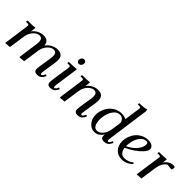

<svg xmlns="http://www.w3.org/2000/svg" viewBox="144 -1721 2704 2704"><g transform="rotate(45 1495.5 -369.5)"><path d="M58.1 -411.1 63 -439Q150.4 -439 213.9 -445.8L211.9 -418L204.1 -363.8Q234.9 -405.8 279.5 -429Q324.2 -452.1 373 -452.1Q473.1 -452.1 480 -357.9Q512.7 -404.3 559.8 -428.2Q606.9 -452.1 654.8 -452.1Q762.2 -452.1 762.2 -345.2Q762.2 -323.2 757.8 -294.9L729 -104Q724.1 -68.8 724.1 -58.1Q724.1 -35.2 736.8 -35.2Q755.9 -35.2 771 -64.9L782.2 -86.9L805.2 -76.2L793.9 -54.2Q784.7 -35.6 772.9 -23.2Q761.2 -10.7 748 -4.4Q734.9 2 722.2 4.4Q709.5 6.8 694.8 6.8Q666 6.8 650.4 -7.1Q634.8 -21 634.8 -47.9Q634.8 -68.4 640.1 -105L668.9 -290Q672.9 -313 672.9 -334Q672.9 -358.9 667.7 -375.2Q662.6 -391.6 653.1 -398.9Q643.6 -406.2 634.8 -408.7Q626 -411.1 613.8 -411.1Q569.3 -411.1 524.7 -364.3Q480 -317.4 469.2 -244.1L434.1 0L347.2 6.8L349.1 -17.1L387.2 -290Q391.1 -324.2 391.1 -334Q391.1 -358.9 386 -375.2Q380.9 -391.6 371.3 -398.9Q361.8 -406.2 353 -408.7Q344.2 -411.1 332 -411.1Q287.6 -411.1 242.7 -364.3Q197.8 -317.4 187 -244.1L151.9 0L64.9 6.8L66.9 -17.1L115.2 -363.8Q118.2 -380.9 118.2 -391.1Q118.2 -402.8 111.8 -407Q105.5 -411.1 87.9 -411.1Z M881.8 -411.1 886.7 -439Q975.1 -439 1038.6 -445.8L1036.6 -418L991.7 -104Q986.8 -68.8 986.8 -58.1Q986.8 -35.2 999.5 -35.2Q1018.6 -35.2 1033.7 -64.9L1044.9 -86.9L1067.9 -76.2L1056.6 -54.2Q1025.4 6.8 956.5 6.8Q927.7 6.8 912.4 -7.1Q897 -21 897 -47.9Q897 -71.8 901.9 -105L939.9 -363.8Q942.9 -380.9 942.9 -391.1Q942.9 -402.8 936.5 -407Q930.2 -411.1 912.6 -411.1ZM963.9 -558.1Q963.9 -582 979 -599.6Q994.1 -617.2 1016.6 -617.2Q1032.7 -617.2 1044.2 -606.2Q1055.7 -595.2 1055.7 -576.2Q1055.7 -551.3 1040.5 -534.2Q1025.4 -517.1 1002 -517.1Q985.8 -517.1 974.9 -529.8Q963.9 -542.5 963.9 -558.1Z M1144.5 -411.1 1149.4 -439Q1236.8 -439 1300.3 -445.8L1298.3 -418L1290.5 -363.8Q1321.3 -405.8 1366 -429Q1410.6 -452.1 1459.5 -452.1Q1566.4 -452.1 1566.4 -345.2Q1566.4 -320.3 1562.5 -294.9L1533.2 -104Q1528.3 -68.8 1528.3 -58.1Q1528.3 -35.2 1541.5 -35.2Q1560.1 -35.2 1575.2 -64.9L1586.4 -86.9L1609.4 -76.2L1598.6 -54.2Q1589.4 -35.6 1577.6 -23.2Q1565.9 -10.7 1552.7 -4.4Q1539.6 2 1526.9 4.4Q1514.2 6.8 1499.5 6.8Q1470.7 6.8 1455.1 -7.1Q1439.5 -21 1439.5 -47.9Q1439.5 -71.8 1444.3 -105L1473.6 -290Q1477.5 -313 1477.5 -334Q1477.5 -358.9 1472.4 -375.2Q1467.3 -391.6 1457.8 -398.9Q1448.2 -406.2 1439.5 -408.7Q1430.7 -411.1 1418.5 -411.1Q1374 -411.1 1329.1 -364.3Q1284.2 -317.4 1273.4 -244.1L1238.3 0L1151.4 6.8L1153.3 -17.1L1201.7 -363.8Q1204.6 -380.9 1204.6 -391.1Q1204.6 -402.8 1198.2 -407Q1191.9 -411.1 1174.3 -411.1Z M1679.2 -178.2Q1679.2 -231 1697.8 -280.8Q1716.3 -330.6 1748.5 -368.4Q1780.8 -406.2 1827.6 -429.2Q1874.5 -452.1 1927.2 -452.1Q1980 -452.1 2019.5 -431.2L2052.2 -662.1Q2054.2 -675.8 2054.2 -682.1Q2054.2 -693.4 2047.4 -697.8Q2040.5 -702.1 2023.4 -702.1H1993.7L1998.5 -729Q2098.6 -729 2139.6 -746.1L2146.5 -717.8L2061.5 -104Q2056.6 -68.8 2056.6 -58.1Q2056.6 -35.2 2069.3 -35.2Q2088.4 -35.2 2103.5 -64.9L2114.3 -86.9L2137.2 -76.2L2126.5 -54.2Q2095.2 6.8 2026.4 6.8Q1966.3 6.8 1966.3 -47.9Q1966.3 -64.5 1967.3 -73.2Q1940.9 -34.7 1909.4 -13.9Q1877.9 6.8 1834.5 6.8Q1770.5 6.8 1724.9 -46.9Q1679.2 -100.6 1679.2 -178.2ZM1766.6 -169.9Q1766.6 -108.4 1787.8 -70.3Q1809.1 -32.2 1848.6 -32.2Q1897 -32.2 1936.5 -78.9Q1976.1 -125.5 1987.3 -201.2L2008.3 -349.1Q1999 -383.8 1977.1 -403.3Q1955.1 -422.9 1922.4 -422.9Q1874 -422.9 1837.4 -383.1Q1800.8 -343.3 1783.7 -286.6Q1766.6 -230 1766.6 -169.9Z M2207 -178.2Q2207 -231 2225.6 -280.8Q2244.1 -330.6 2276.4 -368.4Q2308.6 -406.2 2355.5 -429.2Q2402.3 -452.1 2455.1 -452.1Q2507.8 -452.1 2536.6 -432.4Q2565.4 -412.6 2565.4 -377Q2565.4 -342.3 2522.5 -295.2Q2479.5 -248 2418.5 -206.8Q2357.4 -165.5 2296.4 -139.2Q2301.8 -91.3 2326.9 -61.8Q2352.1 -32.2 2396.5 -32.2Q2474.1 -32.2 2532.2 -83L2546.4 -63Q2475.1 6.8 2382.3 6.8Q2302.2 6.8 2254.6 -45.7Q2207 -98.1 2207 -178.2ZM2294.4 -168Q2375.5 -205.1 2428 -266.4Q2480.5 -327.6 2480.5 -382.8Q2480.5 -402.3 2474.1 -412.6Q2467.8 -422.9 2450.2 -422.9Q2401.9 -422.9 2365.2 -383.1Q2328.6 -343.3 2311.5 -286.6Q2294.4 -230 2294.4 -169.9Z M2677.2 -411.1 2682.1 -439Q2768.6 -439 2832 -445.8L2830.1 -418L2823.2 -371.1Q2877.9 -452.1 2963.4 -452.1Q2991.2 -452.1 2991.2 -428.2Q2991.2 -410.2 2979 -388.2L2891.1 -397.9Q2859.4 -378.9 2836.4 -338.6Q2813.5 -298.3 2805.2 -244.1L2770 0L2682.1 6.8L2684.1 -17.1L2734.4 -363.8Q2737.3 -380.9 2737.3 -391.1Q2737.3 -402.8 2731 -407Q2724.6 -411.1 2707 -411.1Z"/></g></svg>

Font: Dihjauti S
Style: Bold Italic
Weight: 700
Italic angle: -9°
Designer: T. Christopher White
Version: Version 3.0.0